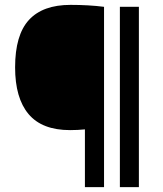

<svg xmlns="http://www.w3.org/2000/svg" viewBox="-20 -768 669 788"><path d="M328.5 0V-237Q313.5 -235.5 299 -234.8Q284.5 -234 267.5 -234Q152.5 -234 97.2 -299.8Q42 -365.5 42 -491.5Q42 -624.5 98.8 -686.2Q155.5 -748 269.5 -748Q306 -748 341 -746Q376 -744 407 -740V0ZM472 0V-740H550V0Z"/></svg>

Font: Encode Sans SC Condensed Thin Medium
Style: Regular
Weight: 500
Version: Version 3.002